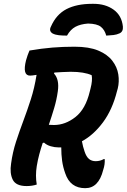

<svg xmlns="http://www.w3.org/2000/svg" viewBox="-20 -964 662 1003"><path d="M330 -778Q306 -778 287.5 -780Q269 -782 255 -789Q234 -802 246 -825Q274 -889 327.5 -916.5Q381 -944 461 -944H469Q531 -944 573.5 -913.5Q616 -883 622 -825Q624 -799 605 -790Q590 -783 573 -781Q556 -779 535 -778Q527 -808 507 -824Q487 -840 440 -841Q400 -838 374 -824Q348 -810 330 -778ZM172 0Q160 4 146.5 6Q133 8 119 8Q63 8 46.5 -25.5Q30 -59 38 -110Q46 -169 63.5 -223Q81 -277 101.5 -331.5Q122 -386 141 -445Q160 -504 171 -573Q159 -571 150.5 -570Q142 -569 137 -569Q96 -569 116 -649Q120 -664 124.5 -676Q129 -688 134 -700Q199 -711 254 -715.5Q309 -720 369 -720Q445 -720 493 -700Q541 -680 566.5 -647Q592 -614 598 -575.5Q604 -537 595 -501L591 -487Q567 -391 518 -325Q469 -259 408 -226Q413 -198 422 -172Q431 -145 445 -133.5Q459 -122 480 -122Q503 -122 522 -133H527Q528 -119 526 -105Q524 -91 519 -76Q507 -28 483 -4Q460 19 425 19Q347 19 321 -58Q309 -91 304.5 -124Q300 -157 300 -194Q292 -194 285 -194Q266 -194 245 -200Q224 -206 210 -219L203 -217Q193 -187 185 -157Q177 -127 172 -96Q164 -46 172 0ZM282 -487Q276 -443 263 -399.5Q250 -356 235 -312Q246 -311 262 -311Q321 -311 374 -352.5Q427 -394 449 -486L453 -502Q464 -544 459 -571Q420 -589 349 -589Q327 -589 305.5 -587.5Q284 -586 264 -585L262 -580Q291 -549 282 -487Z"/></svg>

Font: Recursive Sn Csl St
Style: Bold Italic
Weight: 700
Italic angle: -15°
Version: Version 1.079;hotconv 1.0.112;makeotfexe 2.5.65598; ttfautoh